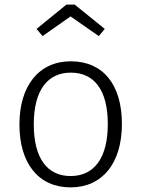

<svg xmlns="http://www.w3.org/2000/svg" viewBox="-20 -799 611 830"><path d="M164 -643 285 -728 407 -643 433 -674 303 -779H267L138 -674ZM286 -534C149 -534 64 -429 64 -261C64 -93 146 11 285 11C423 11 507 -94 507 -263C507 -434 425 -534 286 -534ZM286 -485C387 -485 446 -410 446 -263C446 -113 385 -38 285 -38C185 -38 126 -114 126 -261C126 -411 187 -485 286 -485Z"/></svg>

Font: FiraGO Light
Style: Regular
Weight: 300
Designer: bBox Type
Foundry: bBox Type GmbH
Version: Version 1.001;PS 001.001;hotconv 1.0.88;makeotf.lib2.5.64775